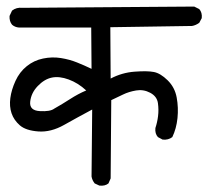

<svg xmlns="http://www.w3.org/2000/svg" viewBox="-20 -581 650 599"><path d="M290 -2 275.4 -8.8Q267.6 -18.6 265.6 -30.3L267.6 -239.3Q221.7 -214.8 180.2 -191.4Q138.7 -168 99.6 -170.9Q60.5 -173.8 42 -189.9Q23.4 -206.1 16.1 -227.5Q8.8 -249 12.2 -274.9Q15.6 -300.8 28.3 -328.6Q41 -356.4 63.5 -374.5Q85.9 -392.6 114.3 -398.4Q142.6 -404.3 169.9 -399.9Q197.3 -395.5 220.2 -386.2Q243.2 -377 265.6 -366.2L264.6 -495.1H39.1Q26.4 -496.1 17.6 -503.9Q8.8 -514.6 9.8 -531.2L17.6 -547.9Q31.2 -558.6 49.8 -556.6L585.9 -560.5L601.6 -552.7Q611.3 -542 609.4 -524.4L601.6 -509.8Q590.8 -502 579.1 -500L324.2 -496.1L325.2 -335.9Q360.4 -354.5 399.9 -357.4Q439.5 -360.4 460 -356.4Q480.5 -352.5 502.9 -330.6Q525.4 -308.6 531.2 -276.9Q537.1 -245.1 533.7 -212.4Q530.3 -179.7 517.6 -153.3Q504.9 -143.6 487.3 -145.5L472.7 -153.3Q462.9 -164.1 464.8 -181.6Q470.7 -199.2 473.1 -218.8Q475.6 -238.3 472.7 -259.3Q469.7 -280.3 448.7 -291.5Q427.7 -302.7 404.8 -298.8Q381.8 -294.9 363.8 -286.1Q345.7 -277.3 327.1 -268.6L325.2 -24.4L318.4 -8.8Q307.6 0 290 -2ZM149.4 -242.2Q173.8 -255.9 198.7 -272Q223.6 -288.1 249 -298.8Q223.6 -322.3 194.3 -333Q165 -343.8 141.6 -338.9Q118.2 -334 97.7 -312.5Q77.1 -291 74.2 -263.7Q71.3 -236.3 104 -234.4Q136.7 -232.4 149.4 -242.2Z"/></svg>

Font: JasonHandwriting1
Style: Regular
Weight: 400
Version: Version 1.48.20